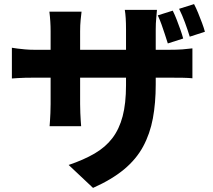

<svg xmlns="http://www.w3.org/2000/svg" viewBox="-20 -834 1040 937"><path d="M823 -782Q833 -762 842.5 -737.5Q852 -713 860.5 -689Q869 -665 874 -646L799 -622Q792 -644 784.5 -667Q777 -690 768.5 -714Q760 -738 750 -759ZM927 -814Q937 -795 947 -770.5Q957 -746 966 -722Q975 -698 980 -679L906 -655Q896 -688 882.5 -724.5Q869 -761 854 -791ZM740 -422Q740 -331 726 -256Q712 -181 678.5 -119Q645 -57 585.5 -7.5Q526 42 434 83L315 -29Q389 -54 442 -85Q495 -116 528.5 -160Q562 -204 578.5 -266.5Q595 -329 595 -418V-690Q595 -721 593.5 -745Q592 -769 589 -786H746Q745 -769 742.5 -745Q740 -721 740 -690ZM378 -777Q376 -761 373.5 -736.5Q371 -712 371 -681V-326Q371 -304 372 -282.5Q373 -261 374 -245Q375 -229 376 -218H222Q223 -229 224 -245Q225 -261 226 -282Q227 -303 227 -326V-682Q227 -705 225.5 -729Q224 -753 221 -777ZM38 -601Q49 -599 65 -597Q81 -595 102 -593Q123 -591 149 -591H803Q845 -591 870 -593Q895 -595 919 -598V-452Q900 -454 872.5 -454.5Q845 -455 804 -455H149Q123 -455 103 -454.5Q83 -454 67.5 -453Q52 -452 38 -451Z"/></svg>

Font: Noto Sans KR ExtraBold
Style: Regular
Weight: 800
Designer: Ryoko NISHIZUKA  (kana, bopomofo & ideographs); Paul D. Hunt (Latin, Greek & Cyrillic); Sandoll Communications , Soo-you
Foundry: Adobe
Version: Version 2.004-H2;hotconv 1.0.118;makeotfexe 2.5.65603